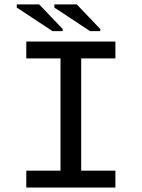

<svg xmlns="http://www.w3.org/2000/svg" viewBox="-20 -846 640 866"><path d="M98.6 -658.7H500.5V-582.5H346.2V-76.2H500.5V0H98.6V-76.2H252.9V-582.5H98.6ZM386.2 -705.6 225.1 -812V-826.2H326.2L432.1 -715.3V-705.6ZM216.8 -705.6 55.7 -812V-826.2H156.7L262.7 -715.3V-705.6Z"/></svg>

Font: Cousine
Style: Regular
Weight: 400
Monospace: yes
Designer: Steve Matteson
Foundry: Ascender Corporation
Version: Version 1.20